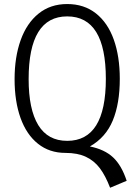

<svg xmlns="http://www.w3.org/2000/svg" viewBox="-20 -734 655 932"><path d="M416.4 -23.1Q487.7 -8.7 529 30Q570.3 68.7 594.9 143.6L514.4 177.4Q492.3 119.5 464.9 82.8Q437.4 46.2 396.9 27.2Q356.4 8.2 297.4 8.2Q220 8.2 164.4 -36.2Q108.7 -80.5 79.7 -161.3Q50.8 -242.1 50.8 -349.7Q50.8 -456.9 80.3 -539.2Q109.7 -621.5 167.2 -667.9Q224.6 -714.4 306.2 -714.4Q388.2 -714.4 445.6 -669Q503.1 -623.6 532.3 -541.8Q561.5 -460 561.5 -351.3Q561.5 -231.3 527.4 -149Q493.3 -66.7 416.4 -23.1ZM306.2 -654.4Q119 -654.4 119 -349.7Q119 -203.6 165.6 -126.9Q212.3 -50.3 306.2 -50.3Q493.8 -50.3 493.8 -351.3Q493.8 -654.4 306.2 -654.4Z"/></svg>

Font: Fira Code Fixed Light
Style: Regular
Weight: 300
Monospace: yes
Designer: Carrois Corporate, Edenspiekermann AG, Nikita Prokopov
Foundry: Carrois Corporate, Edenspiekermann AG, Nikita Prokopov
Version: Version 5.002